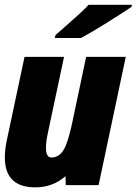

<svg xmlns="http://www.w3.org/2000/svg" viewBox="-41 -785 579 814"><path d="M518.1 -764.6 516.6 -755.9Q470.2 -724.6 403.6 -683.3Q336.9 -642.1 302.7 -624H191.4L194.3 -636.2Q279.8 -711.4 301.3 -731.4Q322.8 -751.5 334.5 -764.6ZM108.9 9.3Q-20.5 9.3 -20.5 -117.7Q-20.5 -150.9 -11.7 -192.4L63 -543.9H230.5L162.1 -222.2Q153.8 -183.1 153.8 -158.7Q153.8 -117.2 177.2 -117.2Q217.8 -117.2 238.3 -168.9Q254.4 -209.5 269 -282.7L324.2 -543.9H492.2L377 0H237.8L236.8 -38.1Q182.6 9.3 108.9 9.3Z"/></svg>

Font: Open Sans Hebrew Condensed Extra Bold
Style: Italic
Weight: 800
Width: 3
Italic angle: -12°
Foundry: Ascender Corporation, Yanek Iontef
Version: Version 2.001;PS 002.001;hotconv 1.0.70;makeotf.lib2.5.58329